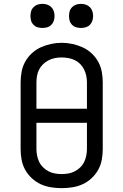

<svg xmlns="http://www.w3.org/2000/svg" viewBox="-20 -968 640 996"><path d="M300 8Q272 8 244 3.5Q216 -1 191 -12.5Q166 -24 145 -43.5Q124 -63 110.5 -87.5Q97 -112 92 -139.5Q87 -167 87 -195V-540Q87 -568 92 -595.5Q97 -623 110.5 -647.5Q124 -672 145 -691.5Q166 -711 191.5 -722.5Q217 -734 244.5 -740Q272 -746 300 -746Q328 -746 355.5 -740Q383 -734 408.5 -722.5Q434 -711 455 -691.5Q476 -672 489.5 -647.5Q503 -623 508 -595.5Q513 -568 513 -540V-195Q513 -167 508 -139.5Q503 -112 489.5 -87.5Q476 -63 455 -43.5Q434 -24 409 -12.5Q384 -1 356 3.5Q328 8 300 8ZM169 -404H431V-540Q431 -558 427.5 -575Q424 -592 416 -608Q408 -624 395.5 -636.5Q383 -649 367 -656.5Q351 -664 333.5 -667Q316 -670 298 -670Q281 -670 264 -666.5Q247 -663 231.5 -655Q216 -647 203.5 -635Q191 -623 183 -607.5Q175 -592 172 -574.5Q169 -557 169 -540ZM300 -65Q317 -65 334.5 -68Q352 -71 367.5 -79Q383 -87 396 -99.5Q409 -112 416.5 -127.5Q424 -143 427.5 -160.5Q431 -178 431 -195V-331H169V-195Q169 -178 172.5 -160.5Q176 -143 183.5 -127.5Q191 -112 204 -99.5Q217 -87 232.5 -79Q248 -71 265.5 -68Q283 -65 300 -65ZM400 -823Q387 -823 375 -826.5Q363 -830 354 -839Q345 -848 341.5 -860Q338 -872 338 -885Q338 -898 341.5 -910Q345 -922 354 -931Q363 -940 375 -944Q387 -948 400 -948Q413 -948 425 -944Q437 -940 446 -931Q455 -922 459 -910Q463 -898 463 -885Q463 -872 459 -860Q455 -848 446 -839Q437 -830 425 -826.5Q413 -823 400 -823ZM200 -823Q187 -823 175 -826.5Q163 -830 154 -839Q145 -848 141.5 -860Q138 -872 138 -885Q138 -898 141.5 -910Q145 -922 154 -931Q163 -940 175 -944Q187 -948 200 -948Q213 -948 225 -944Q237 -940 246 -931Q255 -922 259 -910Q263 -898 263 -885Q263 -872 259 -860Q255 -848 246 -839Q237 -830 225 -826.5Q213 -823 200 -823Z"/></svg>

Font: Iosevka Curly Slab Extended
Style: Regular
Weight: 400
Width: 7
Monospace: yes
Designer: Belleve Invis
Foundry: Belleve Invis
Version: Version 11.1.0; ttfautohint (v1.8.3)